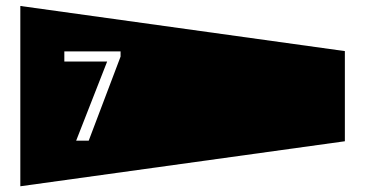

<svg xmlns="http://www.w3.org/2000/svg" viewBox="-20 -716 1236 650"><path d="M1147.5 -543V-237.8L48.8 -85.4V-695.8ZM197.8 -542V-507.8H342.8L237.8 -239.7H280.3L388.2 -524.4V-542Z"/></svg>

Font: BabelStone Maritime
Style: Regular
Weight: 400
Designer: Andrew West
Foundry: BabelStone
Version: Version 0.001;February 23, 2018